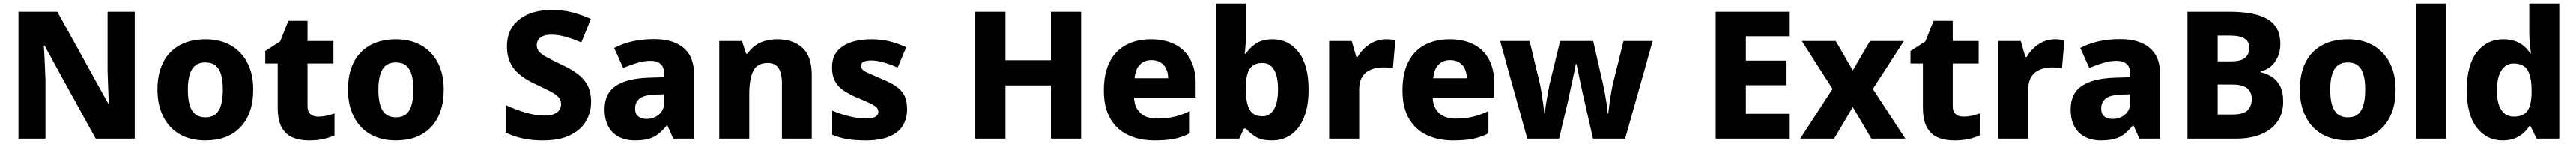

<svg xmlns="http://www.w3.org/2000/svg" viewBox="-20 -780 14507 810"><path d="M739 0H519L231 -523H227Q229 -494 230.5 -460.5Q232 -427 233.5 -393.5Q235 -360 236 -330V0H84V-714H303L590 -197H593Q592 -225 590.5 -257.5Q589 -290 588 -322Q587 -354 586 -383V-714H739Z M1406 -276Q1406 -207 1387.5 -154Q1369 -101 1333.5 -64Q1298 -27 1248.5 -8.5Q1199 10 1135 10Q1077 10 1027.5 -8.5Q978 -27 942.5 -63.5Q907 -100 887 -153.5Q867 -207 867 -276Q867 -367 899.5 -430Q932 -493 993 -526Q1054 -559 1138 -559Q1217 -559 1277 -526Q1337 -493 1371.5 -430Q1406 -367 1406 -276ZM1038 -276Q1038 -225 1048 -190Q1058 -155 1080 -137.5Q1102 -120 1137 -120Q1173 -120 1194 -137.5Q1215 -155 1225 -190Q1235 -225 1235 -276Q1235 -327 1225 -361Q1215 -395 1193.5 -412Q1172 -429 1136 -429Q1085 -429 1061.5 -390.5Q1038 -352 1038 -276Z M1771 -124Q1797 -124 1819 -129Q1841 -134 1864 -142V-18Q1837 -6 1802 2Q1767 10 1719 10Q1668 10 1628.5 -6.5Q1589 -23 1566.5 -63.5Q1544 -104 1544 -176V-423H1474V-493L1558 -547L1604 -663H1712V-549H1858V-423H1712V-182Q1712 -153 1728 -138.5Q1744 -124 1771 -124Z M2479 -276Q2479 -207 2460.5 -154Q2442 -101 2406.5 -64Q2371 -27 2321.5 -8.5Q2272 10 2208 10Q2150 10 2100.5 -8.5Q2051 -27 2015.5 -63.5Q1980 -100 1960 -153.5Q1940 -207 1940 -276Q1940 -367 1972.5 -430Q2005 -493 2066 -526Q2127 -559 2211 -559Q2290 -559 2350 -526Q2410 -493 2444.5 -430Q2479 -367 2479 -276ZM2111 -276Q2111 -225 2121 -190Q2131 -155 2153 -137.5Q2175 -120 2210 -120Q2246 -120 2267 -137.5Q2288 -155 2298 -190Q2308 -225 2308 -276Q2308 -327 2298 -361Q2288 -395 2266.5 -412Q2245 -429 2209 -429Q2158 -429 2134.5 -390.5Q2111 -352 2111 -276Z M3309 -207Q3309 -146 3279 -96.5Q3249 -47 3189 -18.5Q3129 10 3038 10Q2996 10 2960 5Q2924 0 2891.5 -9.5Q2859 -19 2828 -34V-189Q2882 -164 2938.5 -147Q2995 -130 3047 -130Q3080 -130 3100.5 -138.5Q3121 -147 3130.5 -161.5Q3140 -176 3140 -195Q3140 -218 3124.5 -234.5Q3109 -251 3079 -266.5Q3049 -282 3006 -302Q2974 -316 2943.5 -334.5Q2913 -353 2888.5 -377.5Q2864 -402 2849.5 -436.5Q2835 -471 2835 -518Q2835 -585 2866.5 -630.5Q2898 -676 2955 -700Q3012 -724 3089 -724Q3152 -724 3205 -710Q3258 -696 3308 -674L3254 -541Q3206 -562 3164.5 -573.5Q3123 -585 3084 -585Q3057 -585 3039 -577.5Q3021 -570 3012 -556.5Q3003 -543 3003 -525Q3003 -504 3017 -488.5Q3031 -473 3061 -457Q3091 -441 3140 -418Q3193 -394 3231 -366Q3269 -338 3289 -300.5Q3309 -263 3309 -207Z M3664 -560Q3771 -560 3830 -510.5Q3889 -461 3889 -364V0H3772L3739 -74H3735Q3712 -45 3687.5 -26Q3663 -7 3631.5 1.5Q3600 10 3554 10Q3506 10 3467.5 -9Q3429 -28 3407 -67Q3385 -106 3385 -166Q3385 -254 3446.5 -296Q3508 -338 3627 -343L3721 -346V-362Q3721 -402 3700.5 -420Q3680 -438 3644 -438Q3608 -438 3569 -426.5Q3530 -415 3490 -398L3439 -510Q3484 -534 3541 -547Q3598 -560 3664 -560ZM3670 -248Q3607 -246 3582 -225.5Q3557 -205 3557 -170Q3557 -139 3575 -125Q3593 -111 3621 -111Q3663 -111 3692 -136.5Q3721 -162 3721 -206V-250Z M4358 -559Q4445 -559 4498.5 -511.5Q4552 -464 4552 -358V0H4384V-311Q4384 -368 4365 -397Q4346 -426 4305 -426Q4244 -426 4222 -380.5Q4200 -335 4200 -250V0H4031V-549H4159L4182 -478H4190Q4208 -505 4233 -523Q4258 -541 4290 -550Q4322 -559 4358 -559Z M5089 -166Q5089 -112 5064.5 -72.5Q5040 -33 4988 -11.5Q4936 10 4856 10Q4798 10 4754.5 3Q4711 -4 4667 -22V-158Q4715 -137 4767.5 -125Q4820 -113 4855 -113Q4893 -113 4910 -123Q4927 -133 4927 -151Q4927 -164 4918.5 -174Q4910 -184 4884.5 -197Q4859 -210 4809 -230Q4760 -251 4728.5 -273Q4697 -295 4681.5 -326Q4666 -357 4666 -402Q4666 -480 4726.5 -519.5Q4787 -559 4887 -559Q4940 -559 4987 -548Q5034 -537 5084 -514L5036 -400Q4996 -418 4957 -429Q4918 -440 4887 -440Q4859 -440 4844 -432.5Q4829 -425 4829 -410Q4829 -399 4837.5 -389.5Q4846 -380 4870.5 -369Q4895 -358 4942 -338Q4989 -319 5022 -298Q5055 -277 5072 -246Q5089 -215 5089 -166Z M6069 0H5899V-300H5643V0H5472V-714H5643V-441H5899V-714H6069Z M6462 -559Q6540 -559 6596.5 -530.5Q6653 -502 6683.5 -446.5Q6714 -391 6714 -309V-231H6367Q6369 -177 6402 -145Q6435 -113 6496 -113Q6549 -113 6592 -123Q6635 -133 6681 -155V-30Q6641 -9 6595 0.5Q6549 10 6482 10Q6399 10 6334.5 -20Q6270 -50 6233.5 -112.5Q6197 -175 6197 -271Q6197 -369 6230 -432.5Q6263 -496 6323 -527.5Q6383 -559 6462 -559ZM6465 -442Q6426 -442 6400.5 -417.5Q6375 -393 6370 -340H6559Q6559 -369 6548.5 -392Q6538 -415 6517 -428.5Q6496 -442 6465 -442Z M6997 -585Q6997 -555 6995 -526.5Q6993 -498 6990 -478H6997Q7018 -512 7054.5 -535.5Q7091 -559 7148 -559Q7237 -559 7293.5 -487Q7350 -415 7350 -276Q7350 -182 7323.5 -118Q7297 -54 7251 -22Q7205 10 7143 10Q7084 10 7051 -11Q7018 -32 6997 -57H6986L6959 0H6828V-760H6997ZM7090 -426Q7057 -426 7036.5 -411.5Q7016 -397 7006.5 -368Q6997 -339 6997 -294V-273Q6997 -201 7017.5 -163.5Q7038 -126 7092 -126Q7132 -126 7155 -165Q7178 -204 7178 -278Q7178 -351 7155 -388.5Q7132 -426 7090 -426Z M7785 -559Q7798 -559 7814 -557.5Q7830 -556 7839 -554L7825 -396Q7816 -398 7802 -399.5Q7788 -401 7771 -401Q7747 -401 7723 -395.5Q7699 -390 7679 -376.5Q7659 -363 7647 -338.5Q7635 -314 7635 -275V0H7466V-549H7593L7619 -459H7626Q7642 -487 7666 -509.5Q7690 -532 7720.5 -545.5Q7751 -559 7785 -559Z M8144 -559Q8222 -559 8278.5 -530.5Q8335 -502 8365.5 -446.5Q8396 -391 8396 -309V-231H8049Q8051 -177 8084 -145Q8117 -113 8178 -113Q8231 -113 8274 -123Q8317 -133 8363 -155V-30Q8323 -9 8277 0.5Q8231 10 8164 10Q8081 10 8016.5 -20Q7952 -50 7915.5 -112.5Q7879 -175 7879 -271Q7879 -369 7912 -432.5Q7945 -496 8005 -527.5Q8065 -559 8144 -559ZM8147 -442Q8108 -442 8082.5 -417.5Q8057 -393 8052 -340H8241Q8241 -369 8230.5 -392Q8220 -415 8199 -428.5Q8178 -442 8147 -442Z M8903 -215Q8899 -232 8892.5 -261Q8886 -290 8879.5 -322Q8873 -354 8867.5 -380.5Q8862 -407 8859 -420H8855Q8853 -407 8847.5 -380.5Q8842 -354 8835 -322Q8828 -290 8821.5 -260Q8815 -230 8811 -210L8761 0H8582L8429 -549H8595L8650 -321Q8656 -297 8661.5 -263Q8667 -229 8671.5 -196Q8676 -163 8678 -141H8681Q8682 -157 8685.5 -182Q8689 -207 8693.5 -232.5Q8698 -258 8702 -278Q8706 -298 8707 -305L8767 -549H8953L9009 -304Q9013 -288 9018.5 -257.5Q9024 -227 9029 -195Q9034 -163 9035 -141H9038Q9040 -162 9044.5 -195.5Q9049 -229 9055 -263.5Q9061 -298 9067 -321L9124 -549H9288L9133 0H8952Z M10060 0H9643V-714H10060V-576H9813V-439H10042V-301H9813V-140H10060Z M10301 -280 10128 -549H10319L10415 -384L10512 -549H10703L10528 -280L10711 0H10520L10415 -178L10310 0H10119Z M11037 -124Q11063 -124 11085 -129Q11107 -134 11130 -142V-18Q11103 -6 11068 2Q11033 10 10985 10Q10934 10 10894.5 -6.5Q10855 -23 10832.5 -63.5Q10810 -104 10810 -176V-423H10740V-493L10824 -547L10870 -663H10978V-549H11124V-423H10978V-182Q10978 -153 10994 -138.5Q11010 -124 11037 -124Z M11553 -559Q11566 -559 11582 -557.5Q11598 -556 11607 -554L11593 -396Q11584 -398 11570 -399.5Q11556 -401 11539 -401Q11515 -401 11491 -395.5Q11467 -390 11447 -376.5Q11427 -363 11415 -338.5Q11403 -314 11403 -275V0H11234V-549H11361L11387 -459H11394Q11410 -487 11434 -509.5Q11458 -532 11488.5 -545.5Q11519 -559 11553 -559Z M11921 -560Q12028 -560 12087 -510.5Q12146 -461 12146 -364V0H12029L11996 -74H11992Q11969 -45 11944.5 -26Q11920 -7 11888.5 1.5Q11857 10 11811 10Q11763 10 11724.5 -9Q11686 -28 11664 -67Q11642 -106 11642 -166Q11642 -254 11703.5 -296Q11765 -338 11884 -343L11978 -346V-362Q11978 -402 11957.5 -420Q11937 -438 11901 -438Q11865 -438 11826 -426.5Q11787 -415 11747 -398L11696 -510Q11741 -534 11798 -547Q11855 -560 11921 -560ZM11927 -248Q11864 -246 11839 -225.5Q11814 -205 11814 -170Q11814 -139 11832 -125Q11850 -111 11878 -111Q11920 -111 11949 -136.5Q11978 -162 11978 -206V-250Z M12534 -714Q12683 -714 12753 -671Q12823 -628 12823 -534Q12823 -491 12808 -458.5Q12793 -426 12768 -405.5Q12743 -385 12712 -379V-374Q12744 -367 12773 -349.5Q12802 -332 12820.5 -298Q12839 -264 12839 -208Q12839 -143 12806.5 -96Q12774 -49 12714 -24.5Q12654 0 12572 0H12300V-714ZM12545 -435Q12602 -435 12625 -455.5Q12648 -476 12648 -511Q12648 -546 12621.5 -563Q12595 -580 12538 -580H12470V-435ZM12470 -305V-136H12555Q12615 -136 12638.5 -160Q12662 -184 12662 -223Q12662 -247 12652 -265.5Q12642 -284 12617.5 -294.5Q12593 -305 12551 -305Z M13472 -276Q13472 -207 13453.5 -154Q13435 -101 13399.5 -64Q13364 -27 13314.5 -8.5Q13265 10 13201 10Q13143 10 13093.5 -8.5Q13044 -27 13008.5 -63.5Q12973 -100 12953 -153.5Q12933 -207 12933 -276Q12933 -367 12965.5 -430Q12998 -493 13059 -526Q13120 -559 13204 -559Q13283 -559 13343 -526Q13403 -493 13437.5 -430Q13472 -367 13472 -276ZM13104 -276Q13104 -225 13114 -190Q13124 -155 13146 -137.5Q13168 -120 13203 -120Q13239 -120 13260 -137.5Q13281 -155 13291 -190Q13301 -225 13301 -276Q13301 -327 13291 -361Q13281 -395 13259.5 -412Q13238 -429 13202 -429Q13151 -429 13127.5 -390.5Q13104 -352 13104 -276Z M13757 0H13588V-760H13757Z M14074 10Q13986 10 13929.5 -62Q13873 -134 13873 -274Q13873 -415 13930 -487Q13987 -559 14079 -559Q14117 -559 14146 -548.5Q14175 -538 14195.5 -520Q14216 -502 14231 -479H14235Q14232 -497 14228.5 -530.5Q14225 -564 14225 -597V-760H14394V0H14266L14232 -71H14225Q14212 -49 14191 -30.5Q14170 -12 14141.5 -1Q14113 10 14074 10ZM14138 -124Q14193 -124 14215 -157Q14237 -190 14238 -257V-272Q14238 -345 14216.5 -384Q14195 -423 14136 -423Q14094 -423 14068.5 -385Q14043 -347 14043 -271Q14043 -196 14068.5 -160Q14094 -124 14138 -124Z"/></svg>

Font: Noto Sans Hebrew ExtraBold
Style: Regular
Weight: 800
Designer: Monotype Design Team
Foundry: Monotype Imaging Inc.
Version: Version 2.003